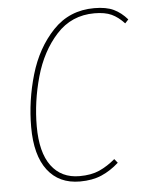

<svg xmlns="http://www.w3.org/2000/svg" viewBox="-51 -733 603 785"><g transform="rotate(-5 250.0 -340.5)"><path d="M500 -633 486 -618Q461 -645 434 -657.5Q407 -670 364 -670Q270 -670 208 -602Q146 -534 117.5 -432.5Q89 -331 89 -230Q89 -123 130 -67.5Q171 -12 246 -12Q294 -12 327.5 -27Q361 -42 393 -69L406 -53Q373 -23 335 -6.5Q297 10 246 10Q160 10 113 -51.5Q66 -113 66 -229Q66 -337 97 -443Q128 -549 195.5 -620Q263 -691 365 -691Q414 -691 444.5 -676.5Q475 -662 500 -633Z"/></g></svg>

Font: Fira Sans Extra Condensed Thin
Style: Italic
Weight: 250
Width: 3
Italic angle: -8°
Designer: Carrois Corporate & Edenspiekermann AG
Foundry: Carrois Corporate GbR & Edenspiekermann AG
Version: Version 4.203